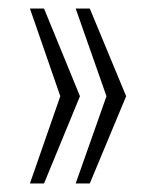

<svg xmlns="http://www.w3.org/2000/svg" viewBox="-20 -530 341 449"><path d="M50 -101 121 -305 50 -510H83L167 -305L83 -101ZM157 -101 229 -305 157 -510H190L275 -305L190 -101Z"/></svg>

Font: Saira ExtraCondensed ExtraLight
Style: Regular
Weight: 250
Width: 2
Designer: Hector Gatti with collaboration of the Omnibus-Type team
Foundry: Omnibus-Type
Version: Version 1.101